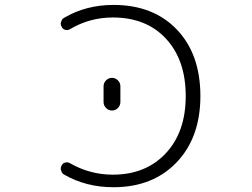

<svg xmlns="http://www.w3.org/2000/svg" viewBox="-20 -784 1040 792"><path d="M445.3 -711.9Q349.6 -711.9 267.6 -663.1Q258.8 -658.2 248.5 -661.1Q238.3 -664.1 234.4 -673.8Q230.5 -679.7 230.5 -686.5Q230.5 -690.4 232.4 -694.3Q235.4 -706.1 245.1 -710.9Q335 -763.7 448.2 -763.7Q612.3 -763.7 709.5 -662.1Q806.6 -560.5 806.6 -387.7Q806.6 -216.8 708.5 -114.3Q610.4 -11.7 448.2 -11.7Q335 -11.7 245.1 -63.5Q235.4 -68.4 232.4 -80.1Q230.5 -84 230.5 -87.9Q230.5 -94.7 234.4 -101.6Q238.3 -110.4 248.5 -113.3Q258.8 -116.2 267.6 -111.3Q350.6 -63.5 445.3 -63.5Q581.1 -63.5 663.6 -151.4Q746.1 -239.3 746.1 -387.7Q746.1 -536.1 665 -624Q584 -711.9 445.3 -711.9ZM407.2 -363.3V-427.7Q407.2 -442.4 417.5 -452.6Q427.7 -462.9 441.9 -462.9Q456.1 -462.9 466.3 -452.6Q476.6 -442.4 476.6 -427.7V-363.3Q476.6 -348.6 466.3 -338.4Q456.1 -328.1 441.9 -328.1Q427.7 -328.1 417.5 -338.4Q407.2 -348.6 407.2 -363.3Z"/></svg>

Font: Rounded Mgen+ 1m light
Style: Regular
Weight: 200
Designer: [Source Han Sans]
Ryoko NISHIZUKA  (kana & ideographs); Paul D. Hunt (Latin, Greek & Cyrillic); Wenlong ZHANG  (bopomofo
Version: Version 1.059.20150602